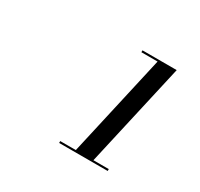

<svg xmlns="http://www.w3.org/2000/svg" viewBox="-104 -1036 739 709"><g transform="rotate(30 265.0 -681.0)"><path d="M221 -464V-456H428V-464H362.5L462.5 -906H316.5V-898H385.5L287.5 -464Z"/></g></svg>

Font: Bodoni* 16pt Medium
Style: Italic
Weight: 500
Italic angle: -13°
Version: Version 2.3